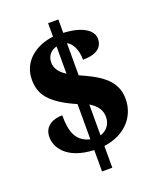

<svg xmlns="http://www.w3.org/2000/svg" viewBox="-153 -851 837 1021"><g transform="rotate(-20 265.5 -340.5)"><path d="M245 -42V79H303V-44C422 -60 495 -139 495 -242C495 -355 397 -402 303 -444V-626C332 -611 353 -571 353 -514C441 -514 466 -551 466 -592C466 -639 411 -679 303 -684V-760H245V-684C140 -671 61 -606 61 -507C61 -425 98 -367 245 -302V-103C169 -121 148 -179 148 -274C102 -274 44 -255 44 -187C44 -137 83 -49 245 -42ZM245 -628V-474C205 -500 189 -527 189 -558C189 -599 218 -623 245 -628ZM303 -104V-279C347 -252 364 -223 364 -186C364 -149 343 -116 303 -104Z"/></g></svg>

Font: Noto Serif Tamil SemiCondensed Black
Style: Regular
Weight: 900
Width: 4
Designer: Indian Type Foundry, Tom Grace, and the Monotype Design Team
Foundry: Monotype Imaging Inc.
Version: Version 2.004